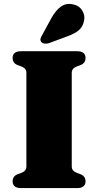

<svg xmlns="http://www.w3.org/2000/svg" viewBox="-20 -962 502 982"><path d="M347 -111Q347 -98.5 353.5 -90.8Q360 -83 372.5 -78L391.5 -71Q417.5 -61 417.5 -34Q417.5 -18.5 407 -9.2Q396.5 0 374.5 0H87.5Q65.5 0 55 -9.2Q44.5 -18.5 44.5 -34Q44.5 -61 70.5 -71L89.5 -78Q102.5 -83 108.8 -90.8Q115 -98.5 115 -111V-589Q115 -601.5 108.8 -609.2Q102.5 -617 89.5 -622L70.5 -629Q44.5 -639 44.5 -666Q44.5 -682 55 -691Q65.5 -700 87.5 -700H374.5Q396.5 -700 407 -691Q417.5 -682 417.5 -666Q417.5 -639 391.5 -629L372.5 -622Q360 -617 353.5 -609.2Q347 -601.5 347 -589ZM244 -871.5Q264.5 -908 290.5 -927.5Q316.5 -947 352 -940Q384.5 -934 400.2 -908.5Q416 -883 410 -857Q404.5 -825.5 382.8 -807.2Q361 -789 322.5 -775.5L231 -741.5Q220.5 -738 209.2 -739Q198 -740 191.5 -747Q185 -755 187.2 -764Q189.5 -773 195.5 -782.5Z"/></svg>

Font: Fraunces
Style: Regular
Weight: 900
Version: Version 1.000;[b76b70a41]